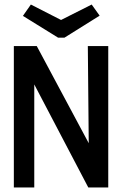

<svg xmlns="http://www.w3.org/2000/svg" viewBox="-20 -826 540 846"><path d="M41 0V-623H142L371 -195L367 -623H457V0H369L131 -454V0ZM384 -806 419 -757 264 -660H236L81 -756L116 -806L249 -738Z"/></svg>

Font: Inconsolata SemiBold
Style: Regular
Weight: 600
Monospace: yes
Designer: Raph Levien, Cyreal, Brenton Simpson
Foundry: Raph Levien, Cyreal, Google
Version: Version 3.100; ttfautohint (v1.8.4.7-5d5b)